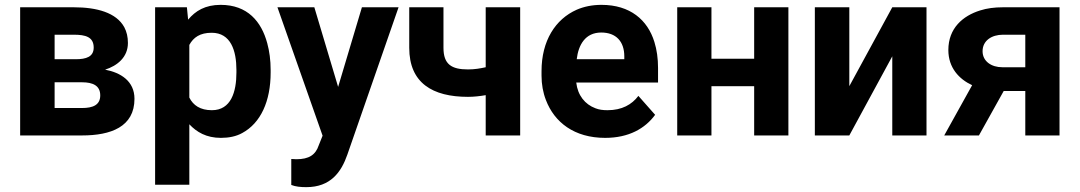

<svg xmlns="http://www.w3.org/2000/svg" viewBox="-20 -558 4449 791"><path d="M507 -381C507 -406 502 -427 492 -446C459 -506 379 -528 284 -528H63V0H318C436 0 534 -35 534 -151C534 -224 477 -259 413 -271C463 -287 507 -322 507 -381ZM393 -165C393 -125 362 -113 318 -113H205V-219H318C363 -219 393 -205 393 -165ZM366 -362C366 -324 335 -314 292 -314H205V-415H284C332 -415 366 -406 366 -362Z M755 -477 750 -528H619V203H760V-46C790 -14 830 10 890 10C923 10 953 4 978 -10C1054 -51 1095 -141 1095 -259V-270C1095 -310 1090 -347 1081 -380C1057 -469 1000 -538 889 -538C825 -538 785 -513 755 -477ZM853 -104C805 -104 776 -124 760 -156V-373C777 -404 804 -423 852 -423C931 -423 954 -349 954 -270V-259C954 -180 932 -104 853 -104Z M1180 97V204C1198 211 1218 213 1242 213C1342 213 1386 151 1411 79L1622 -528H1471L1373 -200L1275 -528H1123L1309 1L1293 41C1280 80 1253 98 1201 98C1194 98 1187 97 1180 97Z M1908 -272C1840 -272 1807 -293 1807 -361V-528H1666V-361C1666 -216 1762 -159 1908 -159C1933 -159 1958 -162 1981 -166V0H2123V-528H1981V-281C1958 -276 1936 -272 1908 -272Z M2679 -85 2610 -163C2583 -127 2542 -104 2483 -104C2464 -104 2448 -106 2433 -112C2390 -128 2360 -165 2354 -218H2691V-278C2691 -317 2686 -353 2676 -385C2648 -476 2576 -538 2458 -538C2420 -538 2386 -531 2356 -518C2268 -479 2211 -390 2211 -265V-246C2211 -211 2217 -177 2229 -146C2264 -54 2346 10 2473 10C2571 10 2638 -29 2679 -85ZM2552 -326V-314H2356C2363 -373 2391 -424 2457 -424C2518 -424 2552 -387 2552 -326Z M3228 0V-528H3087V-316H2911V-528H2770V0H2911V-203H3087V0Z M3656 -528 3479 -203V-528H3337V0H3479L3656 -326V0H3797V-528Z M3985 -207 3870 0H4013L4115 -183H4204V0H4345V-528H4112C4077 -528 4046 -524 4018 -515C3947 -493 3887 -442 3887 -352C3887 -279 3931 -232 3985 -207ZM4028 -347C4028 -391 4066 -415 4112 -415H4204V-281H4109C4065 -281 4028 -305 4028 -347Z"/></svg>

Font: Asimov
Style: Regular
Weight: 500
Designer: Google
Version: Version 2.000980; 2014